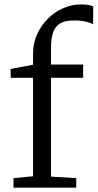

<svg xmlns="http://www.w3.org/2000/svg" viewBox="-20 -846 440 866"><path d="M41 0.5V-42.5L129 -51V-495H28.5L28 -535L129 -554V-605Q129 -651 147.2 -691.2Q165.5 -731.5 196 -761.8Q226.5 -792 265 -809Q303.5 -826 344 -826Q366.5 -826 378.8 -823.5Q391 -821 400.5 -817.5L400 -736Q393.5 -741.5 370 -747.8Q346.5 -754 311 -753.5Q276.5 -754 254.2 -742.2Q232 -730.5 221 -703.5Q210 -676.5 210 -630.5V-555H355V-495H210V-49.5L324 -42.5V0.5Z"/></svg>

Font: Merriweather Light 18pt Light
Style: Regular
Weight: 300
Version: Version 2.100